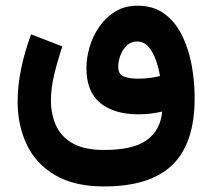

<svg xmlns="http://www.w3.org/2000/svg" viewBox="-20 -446 752 681"><path d="M349.1 215.3Q244.1 215.3 176 175.5Q107.9 135.7 75.2 67.4Q42.5 -1 42.5 -85.9Q42.5 -142.6 55.2 -203.4Q67.9 -264.2 90.3 -324.2L201.2 -281.2Q184.1 -231 172.4 -182.1Q160.6 -133.3 160.6 -89.8Q160.6 -42 178.2 -2Q195.8 38.1 237.1 62Q278.3 85.9 349.1 85.9Q451.7 85.9 500.2 51.3Q548.8 16.6 555.2 -50.3Q536.1 -45.9 515.4 -43.2Q494.6 -40.5 471.7 -40.5Q384.8 -40.5 335.7 -80.6Q286.6 -120.6 286.6 -204.6Q286.6 -241.2 298.1 -280Q309.6 -318.8 332.5 -351.8Q355.5 -384.8 389.2 -405.3Q422.9 -425.8 467.3 -425.8Q523.9 -425.8 562.7 -397.5Q601.6 -369.1 625.2 -321.5Q648.9 -273.9 659.7 -215.8Q670.4 -157.7 670.4 -98.1Q670.4 62 591.6 138.7Q512.7 215.3 349.1 215.3ZM469.2 -167Q510.3 -167 547.4 -176.3Q543.5 -201.7 533.9 -230.2Q524.4 -258.8 507.8 -278.8Q491.2 -298.8 466.3 -298.8Q444.3 -298.8 429.4 -284.4Q414.6 -270 407 -249.5Q399.4 -229 399.4 -209.5Q399.4 -182.1 419.2 -174.6Q439 -167 469.2 -167Z"/></svg>

Font: Vazirmatn RD
Style: Bold
Weight: 700
Designer: Saber Rastikerdar
Foundry: Saber Rastikerdar
Version: Version 32.102